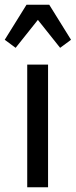

<svg xmlns="http://www.w3.org/2000/svg" viewBox="-42 -791 320 811"><path d="M73 0V-518H161V0ZM166 -771 258 -623 212 -589 118 -707 24 -589 -22 -623 70 -771Z"/></svg>

Font: IBM Plex Sans Condensed Text
Style: Regular
Weight: 450
Width: 3
Designer: Mike Abbink, Paul van der Laan, Pieter van Rosmalen
Foundry: Bold Monday
Version: Version 1.1